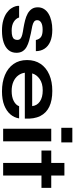

<svg xmlns="http://www.w3.org/2000/svg" viewBox="588 -1344 767 1984"><g transform="rotate(90 972.0 -351.5)"><path d="M40 -165H160Q171 -131 205.5 -109.5Q240 -88 296 -88Q334 -88 355 -95Q376 -102 384 -115.5Q392 -129 392 -146Q392 -167 379 -178.5Q366 -190 339 -197Q312 -204 270 -210Q228 -217 189 -227Q150 -237 120 -253.5Q90 -270 72.5 -295.5Q55 -321 55 -358Q55 -394 72.5 -422Q90 -450 121.5 -469Q153 -488 195.5 -498Q238 -508 287 -508Q361 -508 410 -486.5Q459 -465 483.5 -426.5Q508 -388 508 -338H393Q385 -375 361 -391.5Q337 -408 287 -408Q238 -408 213 -393Q188 -378 188 -352Q188 -331 203.5 -319.5Q219 -308 249.5 -301Q280 -294 326 -286Q365 -278 400.5 -268Q436 -258 464 -242.5Q492 -227 508.5 -201.5Q525 -176 525 -137Q525 -89 497.5 -56Q470 -23 419 -5.5Q368 12 297 12Q234 12 188.5 -1.5Q143 -15 113 -36.5Q83 -58 66.5 -82.5Q50 -107 44 -129Q38 -151 40 -165Z M1077 -165H1203Q1195 -114 1160.5 -74Q1126 -34 1067 -11Q1008 12 923 12Q828 12 755 -18.5Q682 -49 641 -107Q600 -165 600 -247Q600 -329 640 -387.5Q680 -446 751.5 -477Q823 -508 919 -508Q1017 -508 1082 -477Q1147 -446 1178.5 -383.5Q1210 -321 1205 -224H731Q736 -186 759.5 -155Q783 -124 823.5 -106Q864 -88 920 -88Q982 -88 1023.5 -109.5Q1065 -131 1077 -165ZM913 -409Q841 -409 796 -377.5Q751 -346 738 -300H1076Q1071 -350 1028.5 -379.5Q986 -409 913 -409Z M1451 -715V-601H1300V-715ZM1310 -497H1440V0H1310Z M1535 -497H1921V-396H1535ZM1663 -633H1793V0H1663Z"/></g></svg>

Font: Syne
Style: Bold
Weight: 700
Designer: Lucas Descroix
Foundry: Bonjour Monde
Version: Version 2.200